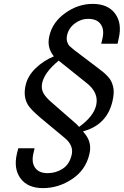

<svg xmlns="http://www.w3.org/2000/svg" viewBox="-20 -749 637 988"><path d="M257 -459Q256 -460 256 -460Q256 -462 255 -462Q220 -507 234 -564Q250 -635 316 -682Q382 -729 457 -729Q535 -729 572 -679.5Q609 -630 591 -552L585 -524H501L507 -550Q518 -596 498.5 -624Q479 -652 434 -652Q396 -652 364.5 -628Q333 -604 325 -567Q321 -548 326 -533Q331 -518 339 -511Q347 -504 364 -490L488 -396Q504 -384 514.5 -375Q525 -366 536 -354Q547 -342 552.5 -330.5Q558 -319 562 -303.5Q566 -288 565 -269.5Q564 -251 559 -229Q531 -106 407 -73Q414 -64 419 -58Q454 -13 440 44Q421 126 351 172.5Q281 219 201 219Q123 219 86 169.5Q49 120 67 42L74 14H158L152 40Q141 86 160.5 114Q180 142 225 142Q268 142 303 119Q338 96 349 47Q360 -1 312 -40L187 -144Q139 -185 124 -209Q98 -252 112 -311Q123 -359 163.5 -398Q204 -437 257 -459ZM387 -96Q462 -150 475 -208Q489 -271 428 -320L282 -437Q209 -377 197 -322Q191 -293 203 -270.5Q215 -248 248 -220L374 -110Q380 -104 387 -96Z"/></svg>

Font: Miedinger
Style: Italic
Weight: 400
Italic angle: -13°
Version: Version 001.000